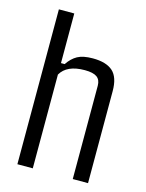

<svg xmlns="http://www.w3.org/2000/svg" viewBox="-100 -697 578 759"><g transform="rotate(15 189.0 -317.0)"><path d="M108.9 0H45.9V-633.8H108.9V-430.7H124Q141.1 -456.5 163.8 -469Q186.5 -481.4 226.1 -481.4Q281.2 -481.4 308.1 -457.3Q335 -433.1 335 -376.5V0H272.5V-381.8Q272.5 -406.2 257.1 -417.2Q241.7 -428.2 207.5 -428.2Q134.3 -428.2 108.9 -383.8Z"/></g></svg>

Font: Agdasima
Style: Regular
Weight: 400
Width: 3
Designer: The DocRepair Project, Patric King
Foundry: Google
Version: Version 2.002